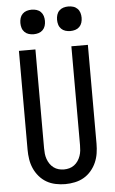

<svg xmlns="http://www.w3.org/2000/svg" viewBox="-63 -994 625 1043"><g transform="rotate(-5 250.0 -472.0)"><path d="M250 8Q224 8 197.5 2.5Q171 -3 148.5 -16Q126 -29 108.5 -49.5Q91 -70 80.5 -94Q70 -118 66 -144Q62 -170 62 -196V-735H152V-196Q152 -181 153.5 -166.5Q155 -152 160 -137.5Q165 -123 173.5 -110.5Q182 -98 194 -89Q206 -80 220.5 -76Q235 -72 250 -72Q265 -72 279.5 -76Q294 -80 306 -89Q318 -98 326.5 -110.5Q335 -123 340 -137.5Q345 -152 346.5 -166.5Q348 -181 348 -196V-735H438V-196Q438 -170 434 -144Q430 -118 419.5 -94Q409 -70 391.5 -49.5Q374 -29 351.5 -16Q329 -3 302.5 2.5Q276 8 250 8ZM350 -818Q336 -818 323 -822Q310 -826 300.5 -835.5Q291 -845 287 -858Q283 -871 283 -885Q283 -899 287 -912Q291 -925 300.5 -934.5Q310 -944 323 -948Q336 -952 350 -952Q364 -952 377 -948Q390 -944 399.5 -934.5Q409 -925 413 -912Q417 -899 417 -885Q417 -871 413 -858Q409 -845 399.5 -835.5Q390 -826 377 -822Q364 -818 350 -818ZM150 -818Q136 -818 123 -822Q110 -826 100.5 -835.5Q91 -845 87 -858Q83 -871 83 -885Q83 -899 87 -912Q91 -925 100.5 -934.5Q110 -944 123 -948Q136 -952 150 -952Q164 -952 177 -948Q190 -944 199.5 -934.5Q209 -925 213 -912Q217 -899 217 -885Q217 -871 213 -858Q209 -845 199.5 -835.5Q190 -826 177 -822Q164 -818 150 -818Z"/></g></svg>

Font: Iosevka Bendy Medium
Style: Regular
Weight: 500
Monospace: yes
Designer: Belleve Invis
Foundry: Belleve Invis
Version: Version 30.1.2